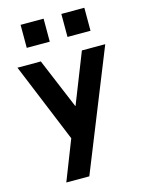

<svg xmlns="http://www.w3.org/2000/svg" viewBox="-136 -809 816 1088"><g transform="rotate(-15 272.5 -265.0)"><path d="M114 200 206 -35 15 -500H152L275 -206H277L393 -500H530L249 200ZM95 -595V-730H230V-595ZM334 -595V-730H469V-595Z"/></g></svg>

Font: Quantico
Style: Bold
Weight: 700
Designer: Matt Desmond
Foundry: MADtype
Version: Version 2.002